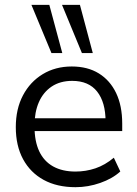

<svg xmlns="http://www.w3.org/2000/svg" viewBox="-20 -773 572 802"><path d="M295.4 8.9Q218.2 8.9 162.5 -21.5Q106.7 -52 76.3 -108.2Q46 -164.4 46 -241.9Q46 -317.9 75.9 -374.6Q105.8 -431.3 158.6 -463.3Q211.5 -495.3 279.8 -495.3Q346.1 -495.3 392.9 -466.3Q439.7 -437.4 465.1 -384.3Q490.5 -331.1 490.5 -256.7V-225.5H107.7V-279H437.5L421 -265.6Q421 -345.8 385.7 -390.5Q350.4 -435.2 281.6 -435.2Q231.2 -435.2 195.8 -411.5Q160.5 -387.7 142.3 -346.1Q124.2 -304.5 124.2 -249.7V-243.8Q124.2 -182.9 143.8 -141.1Q163.5 -99.3 202 -77.8Q240.5 -56.4 295.3 -56.4Q338.4 -56.4 378.6 -69.9Q418.8 -83.5 455.5 -114.2L482.5 -56.7Q449.6 -26.7 398.7 -8.9Q347.9 8.9 295.4 8.9ZM322.2 -551.3 239 -752.8H313.8L367.6 -551.3ZM194.9 -551.3 111.2 -752.8H186L240.2 -551.3Z"/></svg>

Font: Nunito Sans 12pt ExtraLight
Style: Regular
Weight: 200
Version: Version 3.101;gftools[0.9.27]